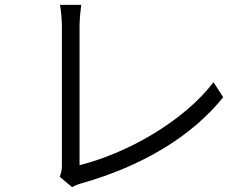

<svg xmlns="http://www.w3.org/2000/svg" viewBox="-20 -761 1040 794"><path d="M227 -30 278 13C292 5 307 0 317 -3C569 -74 774 -198 903 -359L863 -421C739 -259 506 -127 309 -78C309 -125 309 -562 309 -654C309 -681 313 -719 316 -741H228C232 -723 236 -678 236 -654C236 -562 236 -136 236 -77C236 -58 233 -45 227 -30Z"/></svg>

Font: Noto Sans JP DemiLight
Style: Regular
Weight: 350
Designer: Ryoko NISHIZUKA 西塚涼子 (kana, bopomofo & ideographs); Paul D. Hunt (Latin, Greek & Cyrillic); Sandoll Communications 산돌커뮤니
Foundry: Adobe
Version: Version 2.004;hotconv 1.0.118;makeotfexe 2.5.65603